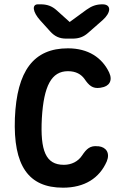

<svg xmlns="http://www.w3.org/2000/svg" viewBox="-20 -822 558 890"><path d="M437 -144H433C398 -148 381 -132 361 -102C342 -73 311 -58 276 -58C192 -58 166 -123 174 -274C183 -425 219 -492 295 -492C333 -492 356 -477 371 -457C392 -426 409 -410 444 -415L449 -416C485 -421 504 -447 486 -486C453 -555 389 -598 295 -598C136 -598 58 -494 49 -274C41 -55 111 48 272 48C372 48 441 4 475 -74C491 -113 472 -140 437 -144ZM166 -728 213 -676C234 -653 256 -643 287 -643H316C346 -643 368 -651 390 -671L455 -728C496 -764 497 -802 455 -802C426 -802 405 -794 381 -777L303 -720L243 -774C221 -794 198 -802 168 -802H156C127 -802 131 -767 166 -728Z"/></svg>

Font: 寒蝉团圆体 Round
Style: Regular
Weight: 500
Designer: 寒蝉字型
Version: Version 2.700;Glyphs 3.1.1 (3135)